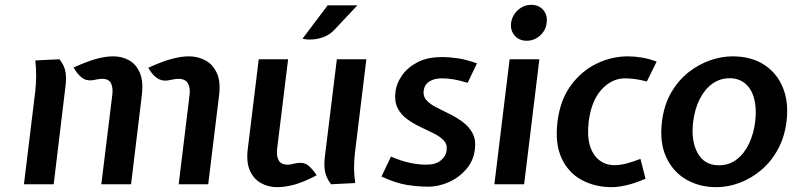

<svg xmlns="http://www.w3.org/2000/svg" viewBox="-20 -762 3283 794"><path d="M719 0 764 -370.5Q767.5 -399 757 -417.5Q746.5 -436 717.5 -436Q707 -436 696.2 -433.5Q685.5 -431 672 -429Q646 -426 626.2 -441.5Q606.5 -457 593.5 -482Q651 -508 690.2 -518.5Q729.5 -529 761.5 -529Q798 -529 829 -512.5Q860 -496 876.5 -460.5Q893 -425 886 -368L841 0ZM79 0 126 -386Q129 -414 129.5 -445.5Q130 -477 126 -512L226 -517Q247 -490 251 -463.5Q255 -437 251 -407L202 0ZM399 0 444.5 -370.5Q448 -399 439 -417.5Q430 -436 403 -436Q392.5 -436 383.2 -434Q374 -432 361.5 -430Q335 -427 316.5 -442.5Q298 -458 284.5 -483Q341.5 -508.5 379 -518.8Q416.5 -529 448.5 -529Q485 -529 514.2 -512.5Q543.5 -496 558.5 -460.5Q573.5 -425 566.5 -368L522 0Z M1126 12Q1090 12 1059.8 -4.5Q1029.5 -21 1013.5 -56.5Q997.5 -92 1005 -149L1050 -517H1171.5L1126 -146.5Q1122.5 -118 1132.2 -99.5Q1142 -81 1170 -81Q1180.5 -81 1190 -83.8Q1199.5 -86.5 1213 -88Q1239 -91.5 1257 -75.8Q1275 -60 1289.5 -37Q1235 -8.5 1196.5 1.8Q1158 12 1126 12ZM1349 0Q1328.5 -27 1324 -53.5Q1319.5 -80 1323 -110L1373 -517H1495L1448 -131Q1444.5 -103.5 1444.2 -72Q1444 -40.5 1449 -5ZM1231 -602 1335 -740H1458L1363.5 -639.5Q1344 -618.5 1319.2 -609.2Q1294.5 -600 1271 -598.8Q1247.5 -597.5 1231 -602Z M1749.5 10Q1711 10 1664.5 3Q1618 -4 1557.5 -32L1597 -114.5Q1638 -96.5 1674.2 -88.8Q1710.5 -81 1742 -81Q1782 -81 1803.2 -98.8Q1824.5 -116.5 1827 -140.5Q1830.5 -165 1815 -181.2Q1799.5 -197.5 1773.5 -210.5Q1747.5 -223.5 1718.2 -237.2Q1689 -251 1663.5 -269.5Q1638 -288 1624.2 -315.2Q1610.5 -342.5 1615.5 -383Q1619 -415 1641 -448Q1663 -481 1704.5 -503.5Q1746 -526 1808 -526Q1840 -526 1874.2 -520.8Q1908.5 -515.5 1952.5 -500L1914 -419.5Q1879.5 -430 1855 -434Q1830.5 -438 1806.5 -438Q1775.5 -438 1755.2 -424.8Q1735 -411.5 1732 -386.5Q1729 -363.5 1744.2 -347Q1759.5 -330.5 1785.5 -317.5Q1811.5 -304.5 1840.5 -290Q1869.5 -275.5 1895 -256.5Q1920.5 -237.5 1934.8 -210Q1949 -182.5 1943.5 -142Q1938 -97.5 1909 -63.2Q1880 -29 1837.5 -9.5Q1795 10 1749.5 10Z M2024.5 0 2087.5 -517H2210.5L2147.5 0ZM2158 -593.5Q2127 -593.5 2108.5 -614.8Q2090 -636 2093.5 -667Q2098 -699 2122 -720.5Q2146 -742 2177 -742Q2208.5 -742 2226.8 -720.5Q2245 -699 2240.5 -667Q2237 -636 2213.2 -614.8Q2189.5 -593.5 2158 -593.5Z M2510 12Q2441.5 12 2386.5 -17.2Q2331.5 -46.5 2303 -106.5Q2274.5 -166.5 2285.5 -259Q2296.5 -348 2340.2 -408Q2384 -468 2446.5 -498.5Q2509 -529 2576.5 -529Q2603.5 -529 2635 -523.8Q2666.5 -518.5 2695.5 -507L2655 -425Q2630.5 -431.5 2607.2 -434.8Q2584 -438 2565 -438Q2510 -438 2467.8 -391.8Q2425.5 -345.5 2414.5 -259Q2407.5 -200.5 2419.2 -160.8Q2431 -121 2457.8 -100Q2484.5 -79 2521.5 -79Q2543 -79 2568.5 -85.2Q2594 -91.5 2628.5 -105L2649.5 -23Q2607.5 -4.5 2571.5 3.8Q2535.5 12 2510 12Z M2942 12Q2872.5 12 2818 -19.5Q2763.5 -51 2735.2 -111.5Q2707 -172 2717.5 -259Q2726 -328.5 2755.8 -379.5Q2785.5 -430.5 2827.8 -463.5Q2870 -496.5 2917.5 -512.8Q2965 -529 3008.5 -529Q3087 -529 3140.5 -494Q3194 -459 3218.2 -398Q3242.5 -337 3232.5 -259Q3224.5 -195 3197 -144.5Q3169.5 -94 3128.5 -59.2Q3087.5 -24.5 3039.2 -6.2Q2991 12 2942 12ZM2952.5 -78.5Q2995.5 -78.5 3027 -103Q3058.5 -127.5 3077.8 -168.5Q3097 -209.5 3103 -259Q3109.5 -313.5 3098.8 -354Q3088 -394.5 3061.8 -416.5Q3035.5 -438.5 2997 -438.5Q2958.5 -438.5 2927 -416.5Q2895.5 -394.5 2874.5 -354Q2853.5 -313.5 2846.5 -259Q2837 -179.5 2865 -129Q2893 -78.5 2952.5 -78.5Z"/></svg>

Font: Expletus Sans SemiBold
Style: Italic
Weight: 600
Italic angle: -7°
Version: Version 7.500